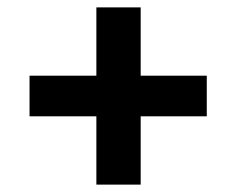

<svg xmlns="http://www.w3.org/2000/svg" viewBox="-20 -570 640 520"><path d="M241 -70H361V-255H540V-365H361V-550H241V-365H60V-255H241Z"/></svg>

Font: CommitMonoV142 ExtLt
Style: Regular
Weight: 200
Monospace: yes
Designer: Eigil Nikolajsen
Foundry: Eigil Nikolajsen
Version: Version 1.142